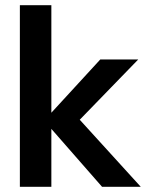

<svg xmlns="http://www.w3.org/2000/svg" viewBox="-20 -728 576 744"><path d="M289 -264 515.8 -497.7H368.7L179 -291.2V-707.8H57V-4.1H179V-228.6L375.5 -4.1H525.5Z"/></svg>

Font: Diatome Semibold
Style: Regular
Weight: 600
Designer: 15.100.17
Foundry: 15.100.17
Version: Version 1.005;Fontself Maker 3.5.8